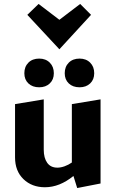

<svg xmlns="http://www.w3.org/2000/svg" viewBox="-20 -938 583 970"><path d="M488 -436V-11L370 12L351 -49Q281 8 207 8Q141 8 98.5 -33Q56 -74 56 -143V-412L201 -436V-182Q201 -140 218.5 -115.5Q236 -91 270 -91Q287 -91 306.5 -98Q326 -105 343 -117V-412ZM103 -568Q103 -601 123.5 -621.5Q144 -642 178 -642Q211 -642 231.5 -621.5Q252 -601 252 -568Q252 -536 231.5 -516.5Q211 -497 178 -497Q144 -497 123.5 -516.5Q103 -536 103 -568ZM307 -568Q307 -601 327.5 -621.5Q348 -642 382 -642Q415 -642 435.5 -621.5Q456 -601 456 -568Q456 -536 435.5 -516.5Q415 -497 382 -497Q348 -497 327.5 -516.5Q307 -536 307 -568ZM118 -863 175 -918 280 -838 385 -918 440 -863 280 -689Z"/></svg>

Font: Ysabeau Ultrabold
Style: Regular
Weight: 800
Designer: Christian Thalmann (Catharsis Fonts)
Version: Version 0.003